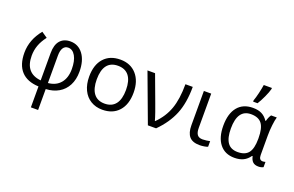

<svg xmlns="http://www.w3.org/2000/svg" viewBox="-120 -1281 3052 1996"><g transform="rotate(20 1406.5 -283.0)"><path d="M314 240.2V8.8Q187 3.4 121.6 -67.6Q56.2 -138.7 56.2 -271Q56.2 -415.5 157.2 -539.1L221.2 -495.1Q177.7 -438 158 -383.3Q138.2 -328.6 138.2 -268.1Q138.2 -75.2 314 -58.1V-360.8Q314 -452.1 354.5 -498.5Q395 -544.9 467.8 -544.9Q555.7 -544.9 608.9 -473.4Q662.1 -401.9 662.1 -279.8Q662.1 -192.9 628.9 -129.2Q595.7 -65.4 535.2 -30.3Q474.6 4.9 394 8.8V240.2ZM578.1 -278.8Q578.1 -369.1 547.9 -422.6Q517.6 -476.1 467.8 -476.1Q432.1 -476.1 413.1 -446.8Q394 -417.5 394 -361.8V-58.1Q481.4 -65.9 529.8 -123.5Q578.1 -181.2 578.1 -278.8Z M1265.6 -268.1Q1265.6 -137.2 1199.7 -63.7Q1133.8 9.8 1017.6 9.8Q945.8 9.8 890.1 -23.9Q834.5 -57.6 804.2 -120.6Q773.9 -183.6 773.9 -268.1Q773.9 -398.9 839.4 -471.9Q904.8 -544.9 1021 -544.9Q1133.3 -544.9 1199.5 -470.2Q1265.6 -395.5 1265.6 -268.1ZM857.9 -268.1Q857.9 -165.5 898.9 -111.8Q939.9 -58.1 1019.5 -58.1Q1099.1 -58.1 1140.4 -111.6Q1181.6 -165 1181.6 -268.1Q1181.6 -370.1 1140.4 -423.1Q1099.1 -476.1 1018.6 -476.1Q939 -476.1 898.4 -423.8Q857.9 -371.6 857.9 -268.1Z M1321.8 -535.2H1405.8L1512.7 -247.1Q1525.4 -214.4 1545.7 -156.2Q1565.9 -98.1 1573.7 -67.9H1577.6Q1664.1 -153.3 1702.9 -262Q1741.7 -370.6 1741.7 -535.2H1822.8Q1822.8 -357.9 1772.2 -233.9Q1721.7 -109.9 1611.8 0H1521Z M2026.9 -535.2V-157.2Q2026.9 -106.4 2044.7 -81.8Q2062.5 -57.1 2105 -57.1Q2123 -57.1 2147.7 -60.3Q2172.4 -63.5 2185.5 -66.9V-4.9Q2170.4 1.5 2144.8 5.6Q2119.1 9.8 2094.7 9.8Q2016.6 9.8 1981.2 -31.2Q1945.8 -72.3 1945.8 -154.8V-535.2Z M2491.7 -58.1Q2574.2 -58.1 2610.8 -105.7Q2647.5 -153.3 2647.5 -259.8V-267.1Q2647.5 -378.9 2610.4 -427.5Q2573.2 -476.1 2490.7 -476.1Q2342.8 -476.1 2342.8 -265.1Q2342.8 -161.6 2378.7 -109.9Q2414.6 -58.1 2491.7 -58.1ZM2479.5 9.8Q2375 9.8 2316.9 -62.7Q2258.8 -135.3 2258.8 -266.1Q2258.8 -399.9 2318.4 -472.4Q2377.9 -544.9 2487.8 -544.9Q2546.9 -544.9 2586.2 -524.4Q2625.5 -503.9 2651.9 -462.9H2657.7Q2669.4 -507.8 2689.5 -535.2H2752.4Q2742.2 -502.9 2735.4 -442.9Q2728.5 -382.8 2728.5 -326.2V-111.8Q2728.5 -56.2 2769.5 -56.2Q2783.7 -56.2 2799.8 -61V-2.9Q2777.3 9.8 2745.6 9.8Q2706.1 9.8 2684.3 -10Q2662.6 -29.8 2653.8 -71.8H2647.5Q2618.7 -29.8 2577.9 -10Q2537.1 9.8 2479.5 9.8ZM2464.8 -620.1Q2478 -655.3 2491 -710.7Q2503.9 -766.1 2509.8 -806.2H2599.6V-794.9Q2590.8 -758.8 2564.2 -700.9Q2537.6 -643.1 2513.7 -606H2464.8Z"/></g></svg>

Font: HunimalSansv1.5
Style: Regular
Weight: 400
Foundry: Ascender Corporation
Version: Version 1.10